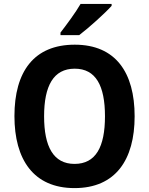

<svg xmlns="http://www.w3.org/2000/svg" viewBox="-20 -1047 764 984"><path d="M552 -1017V-1027H393C367 -982 323 -923 290 -880V-867H386C436 -905 519 -980 552 -1017ZM670 -451C670 -675 573 -818 363 -818C154 -818 54 -680 54 -452C54 -229 152 -83 362 -83C572 -83 670 -228 670 -451ZM206 -451C206 -607 254 -695 363 -695C471 -695 518 -608 518 -451C518 -294 471 -207 362 -207C254 -207 206 -295 206 -451Z"/></svg>

Font: Noto Sans Kannada UI SemiCondensed
Style: Bold
Weight: 700
Width: 4
Designer: Jelle Bosma - Monotype Design Team
Foundry: Monotype Imaging Inc.
Version: Version 2.005